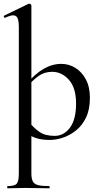

<svg xmlns="http://www.w3.org/2000/svg" viewBox="-29 -745 542 1040"><path d="M12 275Q10 275 10 269Q10 263 12 263Q50 263 61.5 250Q73 237 73 194V-595Q73 -630 66.5 -646Q60 -662 42 -662Q27 -662 -1 -649Q-5 -647 -7.5 -653Q-10 -659 -7 -660L125 -724Q127 -725 130 -725Q133 -725 137 -722Q141 -719 141 -715V194Q141 222 148.5 237Q156 252 176.5 257.5Q197 263 238 263Q240 263 240 269Q240 275 238 275Q210 275 177 274Q144 273 107 273Q80 273 55.5 274Q31 275 12 275ZM241 13Q202 13 173.5 5Q145 -3 108 -25L130 -82Q155 -51 185.5 -30Q216 -9 267 -9Q317 -9 350 -53.5Q383 -98 383 -184Q383 -269 344.5 -312.5Q306 -356 253 -356Q211 -356 179.5 -333Q148 -310 119 -277L110 -286Q160 -345 207 -372Q254 -399 303 -399Q344 -399 379 -377.5Q414 -356 436 -315Q458 -274 458 -215Q458 -153 437.5 -109.5Q417 -66 383.5 -39Q350 -12 312.5 0.5Q275 13 241 13Z"/></svg>

Font: Cormorant Medium
Style: Regular
Weight: 500
Designer: Christian Thalmann (Catharsis Fonts)
Foundry: Catharsis Fonts
Version: Version 4.000